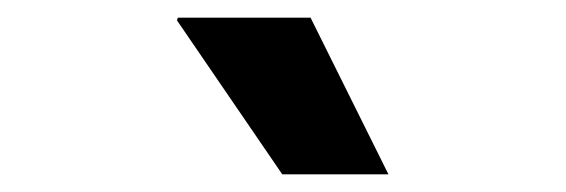

<svg xmlns="http://www.w3.org/2000/svg" viewBox="-20 -781 640 217"><path d="M299 -584 180 -758 181 -761H331L419 -584Z"/></svg>

Font: Chivo Mono ExtraBold
Style: Regular
Weight: 800
Monospace: yes
Designer: Hector Gatti
Foundry: Omnibus-Type
Version: Version 1.008